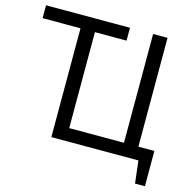

<svg xmlns="http://www.w3.org/2000/svg" viewBox="-117 -819 1073 1067"><g transform="rotate(15 419.0 -285.5)"><path d="M809 129H752L737 0H236V-626H18V-700H501V-626H319V-74H634V-700H717V-74H809Z"/></g></svg>

Font: PT Sans
Style: Regular
Weight: 400
Version: Version 2.003W OFL; ttfautohint (v1.6)